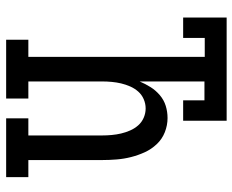

<svg xmlns="http://www.w3.org/2000/svg" viewBox="-88 -688 775 640"><g transform="rotate(90 300.0 -367.5)"><path d="M112 0V-74H169V-662H106V-590H38V-735H382V-590H314V-661H251V-445Q259 -464 270 -481.5Q281 -499 297 -512.5Q313 -526 332.5 -532Q352 -538 373 -538Q397 -538 420 -529Q443 -520 460 -502Q477 -484 487 -462Q497 -440 503 -416.5Q509 -393 511 -368.5Q513 -344 513 -320V-74H570V0H374V-74H431V-320Q431 -336 429.5 -352Q428 -368 424.5 -383Q421 -398 414.5 -413Q408 -428 397.5 -440Q387 -452 372 -458.5Q357 -465 341 -465Q325 -465 310 -458.5Q295 -452 284.5 -440Q274 -428 267.5 -413Q261 -398 257.5 -383Q254 -368 252.5 -352Q251 -336 251 -320V-74H308V0Z"/></g></svg>

Font: Iosevka Slab Extended
Style: Regular
Weight: 400
Width: 7
Monospace: yes
Designer: Belleve Invis
Foundry: Belleve Invis
Version: Version 11.1.1; ttfautohint (v1.8.3)